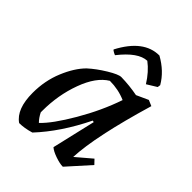

<svg xmlns="http://www.w3.org/2000/svg" viewBox="-193 -759 874 874"><g transform="rotate(45 243.5 -322.5)"><path d="M318 -657Q383 -621 416 -564L414 -550L367 -521Q336 -571 296 -601Q240 -599 174 -515Q170 -516 161 -521Q152 -526 151 -529Q218 -657 318 -657ZM84 12Q30 -25 30 -129Q30 -207 58 -274.5Q86 -342 125 -381Q158 -411 202.5 -438Q247 -465 265 -465Q318 -464 370 -454L427 -480L455 -468Q373 -191 367 -53L441 -116L461 -95L365 12Q345 12 315 1.5Q285 -9 272 -21L321 -231L313 -233Q245 -94 157 0Q117 12 84 12ZM147 -52Q191 -93 250 -194Q309 -295 343 -395Q295 -416 240 -416Q185 -383 152 -293Q119 -203 119 -102V-92Q131 -68 147 -52Z"/></g></svg>

Font: Albura Medium
Style: Italic
Weight: 462
Italic angle: -7°
Designer: Mercedes Jáuregui
Foundry: Omnibus-Type Team
Version: Version 1.000